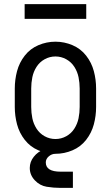

<svg xmlns="http://www.w3.org/2000/svg" viewBox="-20 -741 540 935"><path d="M275 174Q241 174 207.5 168.5Q174 163 149.5 137Q125 111 125 77Q125 47 144.5 22.5Q164 -2 192 -12.5Q220 -23 250 -23V8Q232 8 217.5 20.5Q203 33 203 50Q203 95 275 95H335V174ZM250 8Q207 8 167 -9Q127 -26 100.5 -60Q74 -94 63 -135.5Q52 -177 52 -220V-310Q52 -353 63 -394.5Q74 -436 100.5 -470Q127 -504 167 -521Q207 -538 250 -538Q293 -538 333 -521Q373 -504 399.5 -470Q426 -436 437 -394.5Q448 -353 448 -310V-220Q448 -177 437 -135.5Q426 -94 399.5 -60Q373 -26 333 -9Q293 8 250 8ZM250 -64Q278 -64 302.5 -77.5Q327 -91 342 -114.5Q357 -138 362.5 -165Q368 -192 368 -220V-310Q368 -338 362.5 -365Q357 -392 342 -415.5Q327 -439 302.5 -452.5Q278 -466 250 -466Q222 -466 197.5 -452.5Q173 -439 158 -415.5Q143 -392 137.5 -365Q132 -338 132 -310V-220Q132 -192 137.5 -165Q143 -138 158 -114.5Q173 -91 197.5 -77.5Q222 -64 250 -64ZM100 -649V-721H400V-649Z"/></svg>

Font: Iosevka SS08
Style: Regular
Weight: 400
Monospace: yes
Designer: Belleve Invis
Foundry: Belleve Invis
Version: 2.1.0; ttfautohint (v1.8.2)